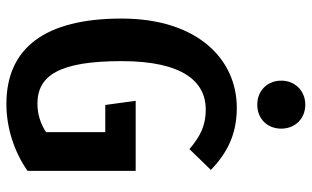

<svg xmlns="http://www.w3.org/2000/svg" viewBox="-207 -753 974 600"><g transform="rotate(90 280.0 -453.0)"><path d="M307 -920C263 -920 232 -887 232 -845C232 -802 263 -770 307 -770C352 -770 382 -802 382 -845C382 -887 352 -920 307 -920ZM317 -706C164 -706 38 -582 38 -346C38 -108 129 14 305 14C381 14 455 -11 514 -52V-390H295L308 -295H393V-110C366 -92 336 -83 304 -83C216 -83 171 -151 171 -346C171 -540 237 -609 322 -609C371 -609 405 -593 446 -558L511 -625C459 -675 401 -706 317 -706Z"/></g></svg>

Font: Fira Sans Condensed Medium
Style: Regular
Weight: 500
Width: 3
Designer: Carrois Corporate & Edenspiekermann AG
Foundry: Carrois Corporate GbR & Edenspiekermann AG
Version: Version 4.202;PS 004.202;hotconv 1.0.88;makeotf.lib2.5.64775